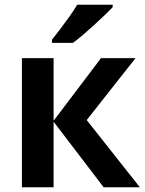

<svg xmlns="http://www.w3.org/2000/svg" viewBox="-20 -786 609 806"><path d="M404 -542H549L344 -282L567 0H415L205 -275V0H72V-542H205V-279ZM453 -756Q440 -742 419 -722Q398 -702 374 -680Q350 -658 327 -638.5Q304 -619 286 -606H198V-619Q213 -638 232.5 -663.5Q252 -689 271.5 -716.5Q291 -744 304 -766H453Z"/></svg>

Font: Noto Sans Display SemiBold
Style: Regular
Weight: 600
Designer: Monotype Design Team
Foundry: Monotype Imaging Inc.
Version: Version 2.003